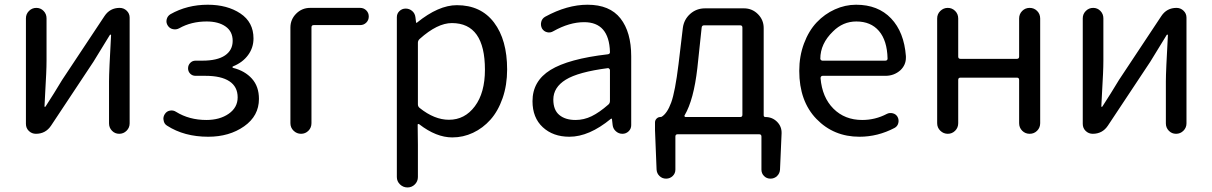

<svg xmlns="http://www.w3.org/2000/svg" viewBox="-20 -577 5228 828"><path d="M134.8 0Q117.2 0 104.5 -12.2Q91.8 -24.4 91.8 -43V-498Q91.8 -516.6 105 -529.8Q118.2 -543 136.7 -543Q155.3 -543 168 -529.8Q180.7 -516.6 180.7 -498V-316.4Q180.7 -291 179.2 -258.3Q177.7 -225.6 175.3 -184.1Q172.9 -142.6 171.9 -118.2Q171.9 -116.2 173.8 -116.2Q175.8 -116.2 176.8 -118.2Q212.9 -173.8 248 -232.4L430.7 -507.8Q454.1 -543 496.1 -543Q513.7 -543 526.4 -530.8Q539.1 -518.6 539.1 -501V-44.9Q539.1 -26.4 525.9 -13.2Q512.7 0 494.1 0Q475.6 0 462.9 -13.2Q450.2 -26.4 450.2 -44.9V-226.6Q450.2 -268.6 459 -425.8Q459 -427.7 457 -427.7Q455.1 -427.7 454.1 -426.8Q397.5 -335 382.8 -310.5L200.2 -35.2Q176.8 0 134.8 0Z M877.9 12.7Q774.4 12.7 700.2 -35.2Q687.5 -43 685.5 -58.6Q684.6 -61.5 684.6 -64.5Q684.6 -76.2 691.4 -85.9Q699.2 -97.7 713.4 -100.1Q727.5 -102.5 739.3 -94.7Q795.9 -59.6 870.1 -59.6Q927.7 -59.6 966.3 -86.4Q1004.9 -113.3 1004.9 -157.2Q1004.9 -203.1 969.2 -226.6Q933.6 -250 866.2 -250H823.2Q809.6 -250 800.3 -259.3Q791 -268.6 791 -282.2Q791 -295.9 800.3 -305.7Q809.6 -315.4 823.2 -315.4H852.5Q917 -315.4 950.2 -337.9Q983.4 -360.4 983.4 -400.9Q983.4 -441.4 952.6 -462.9Q921.9 -484.4 871.1 -484.4Q804.7 -484.4 752.9 -455.1Q740.2 -448.2 726.1 -451.2Q711.9 -454.1 704.1 -465.8Q695.3 -478.5 698.7 -493.2Q702.1 -507.8 714.8 -515.6Q787.1 -556.6 876 -556.6Q960 -556.6 1016.6 -519Q1073.2 -481.4 1073.2 -411.1Q1073.2 -371.1 1049.8 -339.4Q1026.4 -307.6 985.4 -291Q982.4 -290 982.4 -287.6Q982.4 -285.2 985.4 -284.2Q1036.1 -271.5 1066.4 -237.8Q1096.7 -204.1 1096.7 -150.4Q1096.7 -77.1 1032.7 -32.2Q968.8 12.7 877.9 12.7Z M1232.4 -45.9V-458Q1232.4 -493.2 1257.3 -518.1Q1282.2 -543 1317.4 -543H1533.2Q1548.8 -543 1559.6 -532.2Q1570.3 -521.5 1570.3 -505.9Q1570.3 -490.2 1559.6 -479.5Q1548.8 -468.8 1533.2 -468.8H1333Q1323.2 -468.8 1323.2 -459V-45.9Q1323.2 -26.4 1310.1 -13.2Q1296.9 0 1278.3 0Q1259.8 0 1246.1 -13.2Q1232.4 -26.4 1232.4 -45.9Z M1691.4 186.5V-502.9Q1691.4 -518.6 1702.6 -529.3Q1713.9 -540 1729.5 -540Q1745.1 -540 1757.3 -529.8Q1769.5 -519.5 1771.5 -502.9L1774.4 -479.5Q1774.4 -478.5 1775.9 -478.5Q1777.3 -478.5 1778.3 -479.5Q1871.1 -554.7 1950.2 -554.7Q2053.7 -554.7 2110.4 -480Q2167 -405.3 2167 -277.3Q2167 -210 2147.5 -153.8Q2127.9 -97.7 2095.2 -61Q2062.5 -24.4 2020 -4.4Q1977.5 15.6 1930.7 15.6Q1861.3 15.6 1788.1 -41Q1786.1 -43 1783.2 -42Q1780.3 -41 1781.2 -38.1L1782.2 47.9V186.5Q1782.2 205.1 1769 218.3Q1755.9 231.4 1737.3 231.4Q1718.8 231.4 1705.1 218.3Q1691.4 205.1 1691.4 186.5ZM1916 -60.5Q1984.4 -60.5 2027.8 -118.7Q2071.3 -176.8 2071.3 -276.4Q2071.3 -477.5 1928.7 -477.5Q1866.2 -477.5 1790 -409.2Q1782.2 -402.3 1782.2 -392.6V-127Q1782.2 -117.2 1790 -111.3Q1853.5 -60.5 1916 -60.5Z M2435.5 12.7Q2365.2 12.7 2320.8 -28.3Q2276.4 -69.3 2276.4 -140.6Q2276.4 -227.5 2354 -275.4Q2431.6 -323.2 2600.6 -342.8Q2611.3 -343.8 2610.4 -353.5Q2606.4 -481.4 2499 -481.4Q2435.5 -481.4 2366.2 -442.4Q2353.5 -434.6 2339.4 -438Q2325.2 -441.4 2317.4 -454.1Q2310.5 -467.8 2314 -482.4Q2317.4 -497.1 2331.1 -504.9Q2425.8 -556.6 2513.7 -556.6Q2609.4 -556.6 2655.8 -497.6Q2702.1 -438.5 2702.1 -334V-37.1Q2702.1 -21.5 2690.9 -10.7Q2679.7 0 2664.1 0Q2648.4 0 2636.2 -10.7Q2624 -21.5 2622.1 -37.1L2619.1 -63.5Q2619.1 -65.4 2617.7 -65.4Q2616.2 -65.4 2614.3 -64.5Q2520.5 12.7 2435.5 12.7ZM2461.9 -59.6Q2498 -59.6 2531.2 -75.7Q2564.5 -91.8 2603.5 -126Q2610.4 -131.8 2610.4 -141.6V-274.4Q2610.4 -278.3 2607.4 -280.3Q2605.5 -283.2 2602.5 -283.2Q2601.6 -283.2 2601.6 -283.2Q2473.6 -266.6 2419.9 -233.4Q2366.2 -200.2 2366.2 -147.5Q2366.2 -102.5 2392.1 -81.1Q2418 -59.6 2461.9 -59.6Z M3016.6 -467.8Q3006.8 -467.8 3005.9 -458L2987.3 -283.2Q2971.7 -146.5 2932.6 -80.1Q2930.7 -78.1 2932.1 -75.2Q2933.6 -72.3 2936.5 -72.3H3171.9Q3181.6 -72.3 3181.6 -82V-458Q3181.6 -467.8 3171.9 -467.8ZM3273.4 -80.1Q3273.4 -72.3 3281.2 -72.3Q3310.5 -72.3 3331.1 -51.8Q3351.6 -31.2 3350.6 -2L3343.8 154.3Q3342.8 170.9 3331.1 182.1Q3319.3 193.4 3302.7 193.4Q3286.1 193.4 3274.9 182.1Q3263.7 170.9 3263.7 154.3V11.7Q3263.7 2 3253.9 2H2902.3Q2892.6 2 2892.6 11.7V154.3Q2892.6 170.9 2880.9 182.1Q2869.1 193.4 2852.5 193.4Q2835.9 193.4 2824.2 182.1Q2812.5 170.9 2811.5 154.3L2804.7 -15.6V-48.8Q2804.7 -58.6 2811.5 -65.4Q2818.4 -72.3 2827.1 -72.3Q2830.1 -72.3 2833 -73.2Q2857.4 -87.9 2874.5 -134.8Q2891.6 -181.6 2906.2 -300.8L2924.8 -457Q2929.7 -493.2 2956.5 -517.1Q2983.4 -541 3020.5 -541H3188.5Q3223.6 -541 3248.5 -516.1Q3273.4 -491.2 3273.4 -456.1Z M3686.5 12.7Q3575.2 12.7 3501 -64Q3426.8 -140.6 3426.8 -271.5Q3426.8 -335 3447.3 -389.6Q3467.8 -444.3 3502 -480.5Q3536.1 -516.6 3580.6 -536.6Q3625 -556.6 3671.9 -556.6Q3766.6 -556.6 3822.8 -497.6Q3878.9 -438.5 3886.7 -335Q3886.7 -331.1 3886.7 -328.1Q3886.7 -296.9 3863.3 -274.4Q3835.9 -250 3798.8 -250H3527.3Q3523.4 -250 3521 -247.1Q3518.6 -244.1 3518.6 -240.2Q3525.4 -157.2 3574.2 -108.4Q3623 -59.6 3698.2 -59.6Q3754.9 -59.6 3804.7 -85.9Q3816.4 -91.8 3830.1 -88.4Q3843.8 -85 3850.6 -73.2Q3857.4 -60.5 3854 -46.4Q3850.6 -32.2 3837.9 -25.4Q3765.6 12.7 3686.5 12.7ZM3517.6 -323.2Q3517.6 -320.3 3520.5 -318.4Q3522.5 -315.4 3526.4 -315.4H3797.9Q3802.7 -315.4 3805.2 -317.9Q3807.6 -320.3 3807.6 -324.2Q3807.6 -324.2 3807.6 -325.2Q3805.7 -402.3 3770.5 -443.4Q3735.4 -484.4 3672.9 -484.4Q3615.2 -484.4 3572.3 -441.4Q3517.6 -388.7 3517.6 -323.2Z M4021.5 -45.9V-497.1Q4021.5 -516.6 4035.2 -529.8Q4048.8 -543 4067.4 -543Q4085.9 -543 4099.1 -529.8Q4112.3 -516.6 4112.3 -497.1V-333Q4112.3 -323.2 4122.1 -323.2H4365.2Q4375 -323.2 4375 -333V-497.1Q4375 -516.6 4388.2 -529.8Q4401.4 -543 4420.4 -543Q4439.5 -543 4452.6 -529.8Q4465.8 -516.6 4465.8 -497.1V-45.9Q4465.8 -26.4 4452.6 -13.2Q4439.5 0 4420.4 0Q4401.4 0 4388.2 -13.2Q4375 -26.4 4375 -45.9V-232.4Q4375 -242.2 4365.2 -242.2H4122.1Q4112.3 -242.2 4112.3 -232.4V-45.9Q4112.3 -26.4 4099.1 -13.2Q4085.9 0 4067.4 0Q4048.8 0 4035.2 -13.2Q4021.5 -26.4 4021.5 -45.9Z M4692.4 0Q4674.8 0 4662.1 -12.2Q4649.4 -24.4 4649.4 -43V-498Q4649.4 -516.6 4662.6 -529.8Q4675.8 -543 4694.3 -543Q4712.9 -543 4725.6 -529.8Q4738.3 -516.6 4738.3 -498V-316.4Q4738.3 -291 4736.8 -258.3Q4735.4 -225.6 4732.9 -184.1Q4730.5 -142.6 4729.5 -118.2Q4729.5 -116.2 4731.4 -116.2Q4733.4 -116.2 4734.4 -118.2Q4770.5 -173.8 4805.7 -232.4L4988.3 -507.8Q5011.7 -543 5053.7 -543Q5071.3 -543 5084 -530.8Q5096.7 -518.6 5096.7 -501V-44.9Q5096.7 -26.4 5083.5 -13.2Q5070.3 0 5051.8 0Q5033.2 0 5020.5 -13.2Q5007.8 -26.4 5007.8 -44.9V-226.6Q5007.8 -268.6 5016.6 -425.8Q5016.6 -427.7 5014.6 -427.7Q5012.7 -427.7 5011.7 -426.8Q4955.1 -335 4940.4 -310.5L4757.8 -35.2Q4734.4 0 4692.4 0Z"/></svg>

Font: Gen Jyuu GothicX Regular
Style: Regular
Weight: 400
Designer: [Source Han Sans]
Ryoko NISHIZUKA  (kana & ideographs); Paul D. Hunt (Latin, Greek & Cyrillic); Wenlong ZHANG  (bopomofo
Version: Version 1.002.20150607